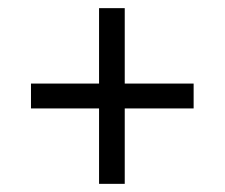

<svg xmlns="http://www.w3.org/2000/svg" viewBox="-20 -593 551 471"><path d="M223 -142V-327H56V-388H223V-573H286V-388H455V-327H286V-142Z"/></svg>

Font: Noto Serif Khmer SemiCondensed Medium
Style: Regular
Weight: 500
Width: 4
Designer: Danh Hong and the Monotype Design Team
Foundry: Monotype Imaging Inc.
Version: Version 2.004; ttfautohint (v1.8.4.7-5d5b)